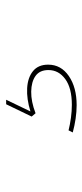

<svg xmlns="http://www.w3.org/2000/svg" viewBox="162 -202 275 640"><g transform="rotate(-90 300.0 117.5)"><path d="M269 235Q247 235 223.5 231.5Q200 228 178 222L185 208Q205 213 227 216Q249 219 270 219Q326 219 356 197Q386 175 386 141Q386 112 366.5 98Q347 84 314 83.5Q281 83 242 98L231 85L272 0H287L248 81Q290 68 325.5 70Q361 72 382.5 89.5Q404 107 404 140Q404 183 366 209Q328 235 269 235Z"/></g></svg>

Font: Murecho Thin Thin
Style: Regular
Weight: 250
Version: Version 1.010